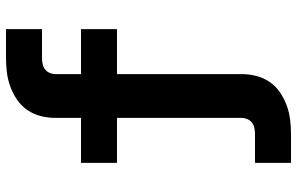

<svg xmlns="http://www.w3.org/2000/svg" viewBox="-195 -580 990 640"><g transform="rotate(-90 300.0 -260.0)"><path d="M77 215V95H173Q183 95 193 93Q203 91 211 85Q219 79 223 69.5Q227 60 227 50V-365H77V-485H227V-570Q227 -595 233 -619Q239 -643 253 -663.5Q267 -684 287.5 -698Q308 -712 331 -720.5Q354 -729 378.5 -732Q403 -735 427 -735H523V-615H427Q417 -615 407 -613Q397 -611 389 -605Q381 -599 377 -589.5Q373 -580 373 -570V-485H523V-365H373V50Q373 75 367 99Q361 123 347 143.5Q333 164 312.5 178Q292 192 269 200.5Q246 209 221.5 212Q197 215 173 215Z"/></g></svg>

Font: Iosevka SS04 Heavy Extended
Style: Regular
Weight: 900
Width: 7
Monospace: yes
Designer: Belleve Invis
Foundry: Belleve Invis
Version: Version 19.0.0; ttfautohint (v1.8.4)